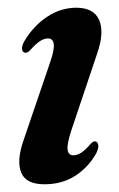

<svg xmlns="http://www.w3.org/2000/svg" viewBox="-20 -468 308 497"><path d="M170 -66Q179 -66 189.5 -72.2Q200 -78.5 215 -96Q221.5 -103 226.5 -102Q232.5 -101.5 234.2 -93.2Q236 -85 229 -71Q208.5 -34.5 174.5 -12.8Q140.5 9 95 9Q47 9 34.8 -21.5Q22.5 -52 41 -105L109 -304.5Q121 -338.5 119.2 -353.5Q117.5 -368.5 104 -368.5Q94.5 -368.5 83.8 -361.8Q73 -355 56.5 -336.5Q50 -330.5 45 -331.5Q39 -332 37.2 -339.8Q35.5 -347.5 42.5 -360.5Q66 -400.5 101.5 -424.2Q137 -448 177.5 -448Q222.5 -448 236.5 -416.5Q250.5 -385 232 -331L164.5 -130Q153 -95 155 -80.5Q157 -66 170 -66Z"/></svg>

Font: Fraunces 144pt Soft SemiBold
Style: Italic
Weight: 600
Italic angle: -16°
Version: Version 1.000;[b76b70a41]